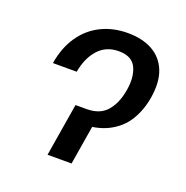

<svg xmlns="http://www.w3.org/2000/svg" viewBox="-105 -650 726 748"><g transform="rotate(20 258.5 -276.5)"><path d="M66.9 -342.8Q78.1 -410.2 110.4 -457Q142.6 -503.9 191.9 -528.3Q241.2 -552.7 301.8 -552.7Q362.8 -552.7 404.8 -529.3Q446.8 -505.9 465.1 -460Q483.4 -414.1 472.2 -346.7Q462.9 -291.5 436.5 -249Q410.2 -206.5 362.5 -182.1Q314.9 -157.7 242.7 -157.2H219.2L230 -219.2H251.5Q307.1 -219.2 335.7 -252.9Q364.3 -286.6 373.5 -341.8Q383.3 -398.4 365.5 -436.3Q347.7 -474.1 293 -474.1Q241.2 -474.1 208.7 -438.5Q176.3 -402.8 165.5 -342.8ZM205.6 -219.2H305.2L269 0H169.4Z"/></g></svg>

Font: Inter 28pt
Style: Italic
Weight: 400
Italic angle: -9.3988°
Designer: Rasmus Andersson
Foundry: rsms
Version: Version 4.001;git-66647c0bb